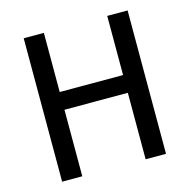

<svg xmlns="http://www.w3.org/2000/svg" viewBox="-100 -764 851 862"><g transform="rotate(-15 326.0 -332.5)"><path d="M84.5 -666H178.2V-391.1H472.7V-666H567.4V0.5H472.7V-308.6H178.2V0.5H84.5Z"/></g></svg>

Font: Pyidaungsu Numbers
Style: Regular
Weight: 400
Designer: Sun Tun
Foundry: MCF
Version: Version 1.083; ttfautohint (v1.8.2)